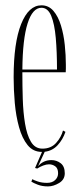

<svg xmlns="http://www.w3.org/2000/svg" viewBox="-20 -546 291 704"><path d="M133.5 11Q101.5 11 81.2 -14Q61 -39 49.8 -79.8Q38.5 -120.5 34.2 -168.5Q30 -216.5 30 -262.5Q30 -389 57.5 -457.8Q85 -526.5 132 -526.5Q158.5 -526.5 176 -506Q193.5 -485.5 203.5 -452.5Q213.5 -419.5 217.5 -381.5Q221.5 -343.5 221.5 -308.5Q221.5 -301.5 221.5 -294.8Q221.5 -288 221 -281H62V-278Q62 -231.5 63.5 -182.8Q65 -134 71.8 -92.8Q78.5 -51.5 93.5 -26.2Q108.5 -1 135.5 -1Q167 -1 185.8 -22Q204.5 -43 211 -67.5L220 -62.5Q210.5 -34.5 191.5 -13.8Q172.5 7 144 10.5L119.5 63.5Q139 41 168.5 41Q187.5 41 202.5 52.5Q217.5 64 217.5 89.5Q217.5 112.5 196.8 125Q176 137.5 156 137.5Q134.5 137.5 118.5 131.2Q102.5 125 95 120L98.5 111Q104 114.5 118.8 119.5Q133.5 124.5 152.5 124.5Q171.5 124.5 182.2 114.2Q193 104 193 89.5Q193 71.5 182.8 64Q172.5 56.5 159.5 56.5Q150 56.5 138.2 61Q126.5 65.5 116.5 72L108.5 70L134 11ZM132 -517.5Q99.5 -517.5 81.2 -460.2Q63 -403 62 -291H189Q189 -355.5 184.5 -406.8Q180 -458 167.8 -487.8Q155.5 -517.5 132 -517.5Z"/></svg>

Font: Imbue 100pt Thin
Style: Regular
Weight: 100
Designer: Tyler Finck
Foundry: Etcetera Type Company
Version: Version 1.102; ttfautohint (v1.8.3)